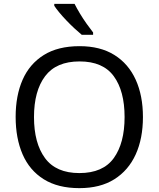

<svg xmlns="http://www.w3.org/2000/svg" viewBox="-20 -964 821 994"><path d="M720 -358Q720 -247 682.5 -164.5Q645 -82 572 -36Q499 10 391 10Q280 10 206.5 -36Q133 -82 97 -165Q61 -248 61 -359Q61 -469 97 -551Q133 -633 206.5 -679Q280 -725 392 -725Q499 -725 572 -679.5Q645 -634 682.5 -551.5Q720 -469 720 -358ZM156 -358Q156 -223 213 -145.5Q270 -68 391 -68Q513 -68 569 -145.5Q625 -223 625 -358Q625 -493 569 -569.5Q513 -646 392 -646Q271 -646 213.5 -569.5Q156 -493 156 -358ZM366 -944Q377 -922 393.5 -894.5Q410 -867 428.5 -841Q447 -815 462 -796V-784H403Q386 -798 365 -817.5Q344 -837 323.5 -858.5Q303 -880 286.5 -900Q270 -920 261 -934V-944Z"/></svg>

Font: Noto Sans Lisu
Style: Regular
Weight: 400
Designer: Monotype Design Team. David Williams.
Foundry: Monotype Imaging Inc.
Version: Version 2.102